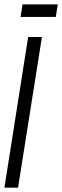

<svg xmlns="http://www.w3.org/2000/svg" viewBox="-28 -872 288 892"><path d="M-7.5 0 102.8 -700H166.8L55.8 0ZM67.6 -793.3 76.8 -851.7H240.4L231.2 -793.3Z"/></svg>

Font: Georama
Style: Italic
Weight: 400
Width: 2
Italic angle: -9°
Designer: Jean-Baptiste Levee
Foundry: Production Type
Version: Version 1.000